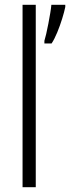

<svg xmlns="http://www.w3.org/2000/svg" viewBox="-20 -780 292 800"><path d="M129 0H74V-760H129ZM252 -751Q248 -731 239 -702Q230 -673 218.5 -645Q207 -617 195 -599H165V-610Q168 -619 172.5 -638.5Q177 -658 181.5 -681.5Q186 -705 189.5 -726Q193 -747 194 -760H252Z"/></svg>

Font: Noto Sans Gurmukhi UI Condensed Light
Style: Regular
Weight: 300
Width: 3
Designer: Jelle Bosma - Monotype Design Team
Foundry: Monotype Imaging Inc.
Version: Version 2.004; ttfautohint (v1.8.4.7-5d5b)